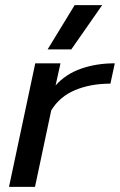

<svg xmlns="http://www.w3.org/2000/svg" viewBox="-20 -726 466 746"><path d="M270 -706H377L257 -534H165ZM117 -480H215L196 -394Q235 -438 294.5 -459Q354 -480 426 -480L409 -401Q332 -401 272 -376Q212 -351 179 -297L116 0H15Z"/></svg>

Font: Prompt
Style: Italic
Weight: 400
Italic angle: -12°
Designer: Katatrad Team
Foundry: CadsonDemak
Version: Version 1.001